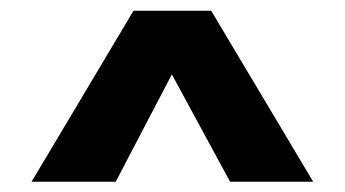

<svg xmlns="http://www.w3.org/2000/svg" viewBox="-20 -886 655 365"><path d="M381.5 -865.6 575.4 -540.5H417.4L306.7 -744.6L200 -540.5H40L233.8 -865.6Z"/></svg>

Font: FiraCode Nerd Font
Style: Bold
Weight: 700
Designer: Carrois Corporate, Edenspiekermann AG, Nikita Prokopov
Foundry: Carrois Corporate, Edenspiekermann AG, Nikita Prokopov
Version: Version 6.002;Nerd Fonts 2.1.0